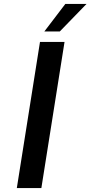

<svg xmlns="http://www.w3.org/2000/svg" viewBox="-20 -950 457 970"><path d="M65 0 182 -738H306L189 0ZM204 -791 310 -930H417L282 -791Z"/></svg>

Font: Exo Thin SemiBold
Style: Italic
Weight: 600
Italic angle: -9°
Version: Version 2.000